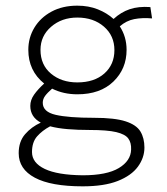

<svg xmlns="http://www.w3.org/2000/svg" viewBox="-20 -486 590 678"><path d="M253 -153Q204 -153 164 -173Q147 -158 139 -147Q131 -136 131 -123Q131 -91 176.5 -80.5Q222 -70 312 -70Q385 -70 423.5 -57.5Q462 -45 476 -21.5Q490 2 490 35Q490 71 467 102.5Q444 134 396 153Q348 172 272 172Q160 172 103 141.5Q46 111 46 55Q46 14 68.5 -12Q91 -38 124 -53Q87 -73 87 -112Q87 -133 100.5 -152Q114 -171 136 -191Q80 -236 80 -310Q80 -353 101.5 -388.5Q123 -424 162 -445Q201 -466 253 -466Q293 -466 325.5 -453Q358 -440 381 -419Q407 -443 438 -453.5Q469 -464 511 -461L517 -421Q482 -424 454 -418.5Q426 -413 403 -393Q427 -356 427 -310Q427 -243 380.5 -198Q334 -153 253 -153ZM253 -195Q313 -195 348.5 -226.5Q384 -258 384 -309Q384 -360 347 -392Q310 -424 253 -424Q198 -424 160.5 -391.5Q123 -359 123 -310Q123 -257 160 -226Q197 -195 253 -195ZM272 133Q357 133 399.5 107.5Q442 82 443 42Q444 18 433 3Q422 -12 390.5 -19.5Q359 -27 297 -27Q254 -27 218.5 -30Q183 -33 157 -40Q129 -25 111 -4.5Q93 16 93 51Q93 89 138 110.5Q183 132 272 133Z"/></svg>

Font: Inconsolata SemiExpanded Light
Style: Regular
Weight: 300
Width: 6
Monospace: yes
Designer: Raph Levien, Cyreal, Brenton Simpson
Foundry: Raph Levien, Cyreal, Google
Version: Version 3.001; ttfautohint (v1.8.2.53-6de2)